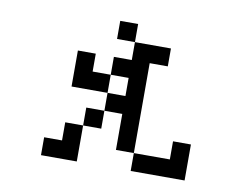

<svg xmlns="http://www.w3.org/2000/svg" viewBox="-73 -631 1147 877"><g transform="rotate(10 500.0 -192.5)"><path d="M250 -192.4V-359.4H333V-276.4H417V-359.4H500V-442.4H667V-359.4H583V57.6H750V-26.4H833V140.6H583V57.6H500V-109.4H417V-192.4H500V-276.4H417V-192.4ZM167 57.6H250V-26.4H333V-109.4H417V-26.4H333V140.6H167ZM500 -442.4H417V-526.4H500Z"/></g></svg>

Font: KH Dot kagurazaka 12
Style: Regular
Weight: 400
Designer: Original version for X68000 by Keitarou Hiraki (http://hp.vector.co.jp/authors/VA000874/) / TrueType conversion by Homem
Version: Version 1.00.20150527